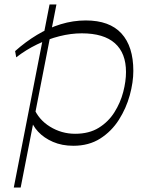

<svg xmlns="http://www.w3.org/2000/svg" viewBox="-20 -648 656 864"><path d="M310 8Q259 8 218.5 -9.5Q178 -27 151.5 -55.5Q125 -84 117 -117L131 -165Q153 -110 205 -78Q257 -46 318 -46Q381 -46 424.5 -73Q468 -100 495 -143Q522 -186 534.5 -234Q547 -282 547 -324Q547 -409 497 -453.5Q447 -498 348 -498Q299 -498 247.5 -485Q196 -472 146.5 -448Q97 -424 53 -390L48 -418Q95 -460 146.5 -491Q198 -522 253.5 -539Q309 -556 366 -556Q473 -556 526.5 -497.5Q580 -439 580 -329Q580 -278 564 -219.5Q548 -161 515 -109Q482 -57 431 -24.5Q380 8 310 8ZM42 196 203 -628H234L73 196Z"/></svg>

Font: Savate ExtraLight
Style: Italic
Weight: 200
Italic angle: -11°
Designer: Max Esnée
Foundry: Plomb Type
Version: Version 2.000